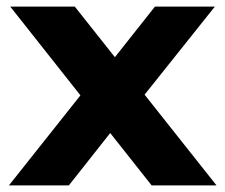

<svg xmlns="http://www.w3.org/2000/svg" viewBox="-20 -560 681 580"><path d="M11 -540H206L634 0H438ZM254 -311 399 -267 188 0H7ZM239 -276 448 -540H629L384 -233Z"/></svg>

Font: Pathway Extreme
Style: Bold
Weight: 700
Designer: Eduardo Rodriguez Tunni
Foundry: Eduardo Rodriguez Tunni
Version: Version 1.001;gftools[0.9.26]